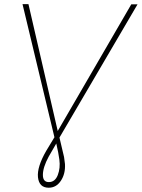

<svg xmlns="http://www.w3.org/2000/svg" viewBox="-20 -731 676 916"><path d="M115.7 -711.4 255.4 -106 606.4 -710.4H636.2L263.7 -74.7L285.6 18.1L290 51.8Q292.5 98.1 270.5 131.3Q248.5 164.6 212.4 164.6Q166.5 164.6 161.1 114.3Q156.2 65.4 200.7 -11.7L239.7 -76.2L87.4 -711.4ZM248.5 -46.4 212.4 16.1Q184.6 67.4 184.6 103.5Q184.6 137.7 212.9 137.7Q242.7 137.7 255.6 104.2Q268.6 70.8 263.2 30.3Q259.3 0 248.5 -46.4Z"/></svg>

Font: Roboto Thin
Style: Italic
Weight: 250
Italic angle: -12°
Designer: Google
Version: Version 2.134; 2016